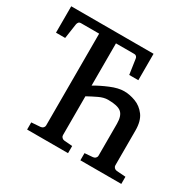

<svg xmlns="http://www.w3.org/2000/svg" viewBox="-146 -836 1021 1000"><g transform="rotate(30 364.5 -335.5)"><path d="M698.2 0H452.1V-43L501 -46.9Q510.3 -47.9 516.1 -54Q522 -60.1 522 -67.9V-259.8Q522 -307.6 500.2 -326.4Q478.5 -345.2 419.9 -345.2Q394.5 -345.2 366 -331.5Q337.4 -317.9 308.1 -301.8V-67.9Q308.1 -60.1 314 -54Q319.8 -47.9 329.1 -46.9L377.9 -43V0H131.8V-43L186 -46.9Q195.3 -47.9 201.2 -54Q207 -60.1 207 -67.9V-620.1H96.2Q88.4 -620.1 84 -614.7Q79.6 -609.4 78.1 -602.1L64.9 -512.2H9.8V-670.9H504.9V-512.2H450.2L437 -602.1Q436.5 -609.4 431.6 -614.7Q426.8 -620.1 418.9 -620.1H308.1V-366.2Q344.2 -387.7 389.9 -406.7Q435.5 -425.8 470.2 -425.8Q503.9 -425.8 539.3 -412.6Q574.7 -399.4 598.9 -367.2Q623 -335 623 -277.8V-67.9Q623 -60.1 628.9 -54Q634.8 -47.9 644 -46.9L698.2 -43Z"/></g></svg>

Font: Charis
Style: Regular
Weight: 400
Designer: Walt Agee, Miriam Martin, Annie Olsen, Victor Gaultney, Lorna Priest, Alan Ward, Bob Hallissy, Martin Hosken, Sharon Cor
Foundry: SIL Global
Version: Version 7.000